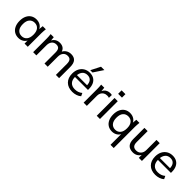

<svg xmlns="http://www.w3.org/2000/svg" viewBox="270 -2188 3838 3838"><g transform="rotate(45 2189.0 -269.0)"><path d="M268 9Q202 9 152 -22Q102 -53 74 -112Q46 -171 46 -252Q46 -333 74 -391.5Q102 -450 152 -481Q202 -512 268 -512Q335 -512 384.5 -478.5Q434 -445 450 -387H438L449 -503H537Q534 -473 531.5 -443Q529 -413 529 -384V0H438V-115H449Q433 -58 383.5 -24.5Q334 9 268 9ZM289 -63Q357 -63 398 -111Q439 -159 439 -252Q439 -345 398 -392Q357 -439 289 -439Q221 -439 179.5 -392Q138 -345 138 -252Q138 -159 179 -111Q220 -63 289 -63Z M681 0V-384Q681 -413 679 -443Q677 -473 673 -503H761L771 -395H759Q779 -451 823 -481.5Q867 -512 928 -512Q990 -512 1030 -482.5Q1070 -453 1084 -390H1069Q1088 -446 1136 -479Q1184 -512 1248 -512Q1331 -512 1373 -463.5Q1415 -415 1415 -313V0H1324V-308Q1324 -377 1300 -407.5Q1276 -438 1224 -438Q1163 -438 1128 -396.5Q1093 -355 1093 -284V0H1002V-308Q1002 -377 978.5 -407.5Q955 -438 902 -438Q841 -438 806.5 -396.5Q772 -355 772 -284V0Z M1793 9Q1673 9 1603.5 -60Q1534 -129 1534 -250Q1534 -330 1564.5 -388.5Q1595 -447 1649 -479.5Q1703 -512 1775 -512Q1844 -512 1892 -482.5Q1940 -453 1965 -399Q1990 -345 1990 -271V-241H1605V-295H1928L1911 -282Q1911 -360 1876.5 -403Q1842 -446 1775 -446Q1702 -446 1662 -395.5Q1622 -345 1622 -258V-249Q1622 -157 1667.5 -110Q1713 -63 1794 -63Q1839 -63 1878 -76Q1917 -89 1953 -119L1983 -56Q1949 -25 1898.5 -8Q1848 9 1793 9ZM1743 -552 1846 -754H1941L1807 -552Z M2108 0V-380Q2108 -410 2106.5 -441.5Q2105 -473 2101 -503H2189L2200 -377L2185 -376Q2195 -422 2219.5 -452.5Q2244 -483 2278.5 -497.5Q2313 -512 2350 -512Q2366 -512 2377 -511Q2388 -510 2399 -506L2397 -425Q2382 -431 2369.5 -432.5Q2357 -434 2339 -434Q2295 -434 2263.5 -414Q2232 -394 2215.5 -361Q2199 -328 2199 -290V0Z M2479 0V-503H2570V0ZM2471 -613V-711H2579V-613Z M3084 216V-115H3095Q3079 -58 3029.5 -24.5Q2980 9 2914 9Q2848 9 2798 -22Q2748 -53 2720 -112Q2692 -171 2692 -252Q2692 -333 2720 -391.5Q2748 -450 2798 -481Q2848 -512 2914 -512Q2981 -512 3030.5 -478.5Q3080 -445 3096 -387H3084L3095 -503H3183Q3180 -473 3177.5 -443Q3175 -413 3175 -384V216ZM2935 -63Q3003 -63 3044 -111Q3085 -159 3085 -252Q3085 -345 3044 -392Q3003 -439 2935 -439Q2867 -439 2825.5 -392Q2784 -345 2784 -252Q2784 -159 2825 -111Q2866 -63 2935 -63Z M3506 9Q3415 9 3369.5 -40Q3324 -89 3324 -191V-503H3415V-193Q3415 -127 3442 -96Q3469 -65 3526 -65Q3588 -65 3626.5 -106.5Q3665 -148 3665 -217V-503H3756V0H3668V-111H3681Q3660 -54 3614 -22.5Q3568 9 3506 9Z M4138 9Q4018 9 3948.5 -60Q3879 -129 3879 -250Q3879 -330 3909.5 -388.5Q3940 -447 3994 -479.5Q4048 -512 4120 -512Q4189 -512 4237 -482.5Q4285 -453 4310 -399Q4335 -345 4335 -271V-241H3950V-295H4273L4256 -282Q4256 -360 4221.5 -403Q4187 -446 4120 -446Q4047 -446 4007 -395.5Q3967 -345 3967 -258V-249Q3967 -157 4012.5 -110Q4058 -63 4139 -63Q4184 -63 4223 -76Q4262 -89 4298 -119L4328 -56Q4294 -25 4243.5 -8Q4193 9 4138 9Z"/></g></svg>

Font: Mulish Medium
Style: Regular
Weight: 500
Designer: Vernon Adams
Foundry: Vernon Adams
Version: Version 3.603; ttfautohint (v1.8.3)